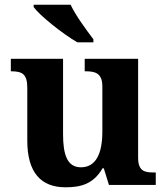

<svg xmlns="http://www.w3.org/2000/svg" viewBox="-20 -786 707 816"><path d="M309 -606H377V-619C348 -657 301 -721 280 -766H123V-756C148 -721 246 -642 309 -606ZM258 10C321 10 376 -2 416 -71H421L443 0H642V-53H634C595 -53 567 -58 567 -116V-536H340V-483H343C382 -483 415 -477 415 -419V-227C415 -134 388 -75 324 -75C265 -75 248 -130 248 -216V-536H26V-483H28C76 -483 96 -470 96 -412V-188C96 -53 154 10 258 10Z"/></svg>

Font: Noto Nastaliq Urdu
Style: Bold
Weight: 700
Designer: Monotype Design Team (Patrick Giasson: type design, Kamal Mansour: OpenType code, Glenda Bellarosa). Updated by Simon Co
Foundry: Monotype Imaging Inc., Simon Cozens
Version: Version 3.009